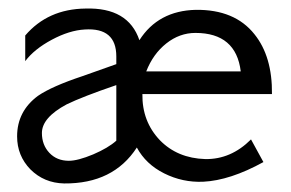

<svg xmlns="http://www.w3.org/2000/svg" viewBox="-20 -417 681 449"><path d="M300 -72Q245 13 130 12Q83 11 51 -21Q20 -53 20 -98Q20 -157 69 -193Q101 -215 173 -239L252 -267V-285Q252 -353 178 -348Q142 -346 101 -324Q60 -302 39 -274V-334Q92 -396 180 -397Q280 -400 306 -323Q350 -392 438 -394Q529 -395 575 -337Q617 -285 616 -197H313Q312 -133 354 -89Q395 -47 460 -45Q520 -44 567 -91L596 -38Q518 5 455 8Q407 10 364 -11.5Q321 -33 300 -72ZM322 -250H543Q532 -340 437 -340Q400 -340 369 -315.5Q338 -291 322 -250ZM252 -88V-218Q173 -191 136 -173Q78 -142 78 -106Q78 -78 95.5 -59.5Q113 -41 141 -41Q162 -41 198 -56Q233 -71 252 -88Z"/></svg>

Font: GFS Neohellenic Rg
Style: Regular
Weight: 400
Designer: Takis Katsoulidis and George D. Matthiopoulos
Foundry: Takis Katsoulidis and George D. Matthiopoulos
Version: Version 1.0